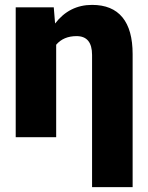

<svg xmlns="http://www.w3.org/2000/svg" viewBox="-20 -558 602 781"><path d="M198.7 -528.3 204.1 -462.4Q262.2 -538.1 354.5 -538.1Q436.5 -538.1 478 -487.5Q519.5 -437 519.5 -337.9V203.1H354.5V-334.5Q354.5 -411.1 291.5 -411.1Q238.3 -411.1 208.5 -376V0H43.9V-528.3Z"/></svg>

Font: Roboto
Style: Regular
Weight: 900
Designer: Google
Version: Version 2.001171; 2014